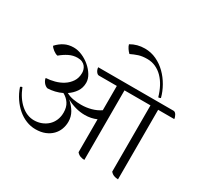

<svg xmlns="http://www.w3.org/2000/svg" viewBox="-203 -1289 1633 1561"><g transform="rotate(30 613.5 -508.5)"><path d="M1076 -646V7Q1056 7 1037 0Q1018 -7 1004 -24V-646H760V7Q739 7 720.5 0Q702 -7 688 -24V-333Q638 -311 580 -311Q535 -311 492 -323Q449 -335 408 -357Q447 -323 470 -283.5Q493 -244 493 -196Q493 -160 480.5 -126.5Q468 -93 442.5 -67Q417 -41 379 -25.5Q341 -10 290 -10Q245 -10 202.5 -27Q160 -44 123.5 -75Q87 -106 57.5 -149.5Q28 -193 10 -246Q18 -254 28 -254Q63 -166 120 -116.5Q177 -67 243 -67Q280 -67 312.5 -79.5Q345 -92 369.5 -114.5Q394 -137 408 -169.5Q422 -202 422 -242Q422 -292 400 -325.5Q378 -359 341 -379Q310 -364 276 -356Q242 -348 210 -347Q200 -349 190 -356Q180 -363 172.5 -372.5Q165 -382 160 -393Q155 -404 155 -413Q194 -415 235.5 -426Q277 -437 311.5 -459Q346 -481 368.5 -515Q391 -549 391 -596Q391 -610 386.5 -625.5Q382 -641 371.5 -654.5Q361 -668 343 -676.5Q325 -685 299 -685Q257 -685 219 -666Q181 -647 147 -618Q138 -619 127 -624.5Q116 -630 105.5 -638Q95 -646 87 -654.5Q79 -663 76 -670Q107 -704 144.5 -723Q182 -742 230 -742Q269 -742 309.5 -724.5Q350 -707 383.5 -678.5Q417 -650 438.5 -614.5Q460 -579 460 -543Q460 -495 435 -458.5Q410 -422 372 -397Q403 -380 439 -374Q475 -368 512 -368Q560 -368 606 -380.5Q652 -393 688 -418V-646H520Q512 -646 505 -651.5Q498 -657 492.5 -665.5Q487 -674 484 -684Q481 -694 481 -702H1188Q1197 -702 1204 -696Q1211 -690 1216 -681Q1221 -672 1224 -662.5Q1227 -653 1227 -646ZM794 -960Q747 -960 713.5 -949Q680 -938 647 -922Q633 -935 620.5 -953.5Q608 -972 604 -989Q663 -1024 735 -1024Q793 -1024 844 -1000Q895 -976 935.5 -936Q976 -896 1005 -845Q1034 -794 1048 -740Q1039 -734 1026 -734Q1012 -784 990 -825.5Q968 -867 938.5 -897Q909 -927 872.5 -943.5Q836 -960 794 -960Z"/></g></svg>

Font: Gotu
Style: Regular
Weight: 400
Designer: Sarang Kulkarni & Kailash Malviya
Foundry: Ek Type
Version: Version 2.320;hotconv 1.0.109;makeotfexe 2.5.65596; ttfautoh